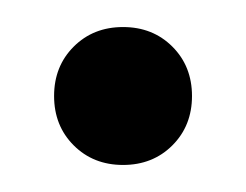

<svg xmlns="http://www.w3.org/2000/svg" viewBox="-20 -114 182 142"><path d="M107.5 -79.5Q122 -65 122 -43Q122 -21 107.5 -6.5Q93 8 71 8Q49 8 34.5 -6.5Q20 -21 20 -43Q20 -65 34.5 -79.5Q49 -94 71 -94Q93 -94 107.5 -79.5Z"/></svg>

Font: Hind Madurai Light
Style: Regular
Weight: 300
Designer: Jyotish Sonowal
Foundry: Indian Type Foundry
Version: Version 1.001;PS 1.0;hotconv 1.0.86;makeotf.lib2.5.63406; tt